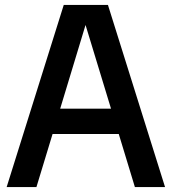

<svg xmlns="http://www.w3.org/2000/svg" viewBox="-20 -760 698 780"><path d="M7 0 239 -740H418.5L650.5 0H528L462.5 -215.5H193.5L128 0ZM224.5 -318.5H431L327.5 -658.5Z"/></svg>

Font: Encode Sans Semi Condensed SemiBold
Style: Regular
Weight: 600
Width: 4
Designer: Multiple Designers
Foundry: Impallari Type
Version: Version 3.000; ttfautohint (v1.8.3) -l 8 -r 50 -G 200 -x 14 